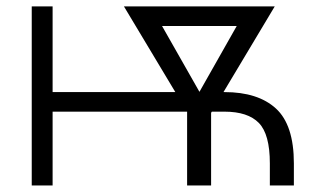

<svg xmlns="http://www.w3.org/2000/svg" viewBox="-20 -565 1000 585"><path d="M140.3 -545.5V-284.4H514.2L357.6 -545.5H817.1L660.9 -284.4H664.1Q766 -284.4 820.7 -234.4Q875.4 -184.3 875.4 -67.1V0H802.2V-67.1Q802.2 -156.2 768.6 -190.5Q735.1 -224.8 664.1 -224.8H625.4L623.2 -221.2V0H550.1V-224.8H140.3V0H76.7V-545.5ZM587.7 -285.2 701.3 -485.8H473.7Z"/></svg>

Font: Inter Zeller Light
Style: Regular
Weight: 300
Designer: Rasmus Andersson; Joe Bland
Foundry: zeller
Version: Version 3.015;git-dec3a8cb1